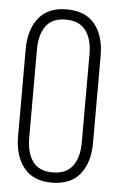

<svg xmlns="http://www.w3.org/2000/svg" viewBox="-52 -743 485 786"><g transform="rotate(5 190.5 -350.0)"><path d="M37 -529Q37 -609 75.5 -657.5Q114 -706 190 -706Q268 -706 306.5 -658Q345 -610 345 -529V-171Q345 -90 306.5 -42Q268 6 190 6Q114 6 75.5 -42.5Q37 -91 37 -171ZM83 -168Q83 -107 109 -71.5Q135 -36 190 -36Q246 -36 272.5 -71.5Q299 -107 299 -168V-532Q299 -593 272.5 -628.5Q246 -664 190 -664Q135 -664 109 -628.5Q83 -593 83 -532Z"/></g></svg>

Font: Bebas Neue Book
Style: Regular
Weight: 300
Designer: Ryoichi Tsunekawa
Foundry: Ryoichi Tsunekawa
Version: Version 1.003;PS 001.003;hotconv 1.0.88;makeotf.lib2.5.64775